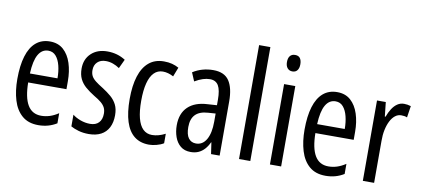

<svg xmlns="http://www.w3.org/2000/svg" viewBox="-70 -1006 2769 1261"><g transform="rotate(10 1314.5 -375.0)"><path d="M212.9 -544.9Q267.6 -544.9 303 -513.2Q338.4 -481.4 355.7 -427.7Q373 -374 373 -308.1V-254.9H117.7Q118.7 -154.8 148.7 -104.5Q178.7 -54.2 239.3 -54.2Q268.1 -54.2 295.9 -63Q323.7 -71.8 353.5 -91.3V-23.9Q325.7 -6.8 295.4 1.5Q265.1 9.8 231 9.8Q164.1 9.8 122.6 -26.1Q81.1 -62 62.3 -124.3Q43.5 -186.5 43.5 -265.1Q43.5 -355 62.5 -417.5Q81.5 -480 119.4 -512.5Q157.2 -544.9 212.9 -544.9ZM212.9 -483.4Q170.4 -483.4 146.5 -442.1Q122.6 -400.9 118.7 -314.9H302.7Q302.7 -360.4 293.2 -398.7Q283.7 -437 263.9 -460.2Q244.1 -483.4 212.9 -483.4Z M717.3 -141.6Q717.3 -93.3 699.7 -59.3Q682.1 -25.4 648.7 -7.8Q615.2 9.8 567.4 9.8Q530.3 9.8 499.5 1Q468.8 -7.8 447.3 -20V-98.1Q468.8 -80.6 500.5 -69.1Q532.2 -57.6 564.9 -57.6Q602.5 -57.6 622.8 -79.1Q643.1 -100.6 643.1 -139.2Q643.1 -162.1 634.8 -179Q626.5 -195.8 608.2 -211.2Q589.8 -226.6 560.1 -243.7Q526.9 -264.2 501.2 -286.1Q475.6 -308.1 461.4 -336.7Q447.3 -365.2 447.3 -406.2Q447.3 -468.8 488 -507.3Q528.8 -545.9 595.7 -545.9Q629.4 -545.9 659.4 -537.4Q689.5 -528.8 716.3 -511.7L688 -451.2Q667.5 -465.3 644.3 -473.6Q621.1 -481.9 596.7 -481.9Q561 -481.9 540.3 -461.9Q519.5 -441.9 519.5 -408.2Q519.5 -385.7 527.8 -369.6Q536.1 -353.5 555.2 -338.4Q574.2 -323.2 605.5 -304.2Q638.7 -283.2 663.8 -261.5Q689 -239.7 703.1 -211.4Q717.3 -183.1 717.3 -141.6Z M969.7 9.8Q910.6 9.8 871.3 -21Q832 -51.8 812.5 -112.8Q793 -173.8 793 -264.2Q793 -352.5 812.7 -415.5Q832.5 -478.5 872.6 -512.2Q912.6 -545.9 972.7 -545.9Q1002.9 -545.9 1027.1 -539.6Q1051.3 -533.2 1072.3 -521.5L1048.3 -459.5Q1030.3 -469.2 1012.5 -474.1Q994.6 -479 977.5 -479Q942.4 -479 918.5 -454.8Q894.5 -430.7 882.1 -383.3Q869.6 -335.9 869.6 -265.1Q869.6 -196.3 881.6 -149.9Q893.6 -103.5 917.7 -79.8Q941.9 -56.2 978 -56.2Q999.5 -56.2 1021.7 -62.3Q1043.9 -68.4 1066.4 -80.1V-16.6Q1045.9 -3.9 1018.8 2.9Q991.7 9.8 969.7 9.8Z M1301.8 -545.9Q1376 -545.9 1407.7 -498.5Q1439.5 -451.2 1439.5 -361.3V0H1382.3L1371.1 -76.2H1369.1Q1356.4 -48.8 1338.9 -29.5Q1321.3 -10.3 1298.8 -0.2Q1276.4 9.8 1247.1 9.8Q1205.6 9.8 1179.2 -12.2Q1152.8 -34.2 1140.1 -70.1Q1127.4 -106 1127.4 -147.5Q1127.4 -227.1 1173.3 -271Q1219.2 -314.9 1303.7 -318.8L1364.7 -322.8V-359.4Q1364.7 -423.8 1347.2 -453.6Q1329.6 -483.4 1290.5 -483.4Q1268.1 -483.4 1243.4 -475.6Q1218.8 -467.8 1189.9 -450.7L1166 -507.3Q1196.3 -526.9 1230.7 -536.4Q1265.1 -545.9 1301.8 -545.9ZM1365.7 -267.6 1315.9 -264.2Q1259.3 -260.7 1231.7 -232.2Q1204.1 -203.6 1204.1 -149.4Q1204.1 -99.1 1222.2 -75.2Q1240.2 -51.3 1272 -51.3Q1316.4 -51.3 1341.1 -94.2Q1365.7 -137.2 1365.7 -212.9Z M1644 0H1568.8V-759.8H1644Z M1849.6 -536.1V0H1774.9V-536.1ZM1813.5 -737.3Q1836.4 -737.3 1846.9 -722.7Q1857.4 -708 1857.4 -682.1Q1857.4 -656.7 1846.2 -642.1Q1835 -627.4 1813.5 -627.4Q1792.5 -627.4 1780.3 -642.1Q1768.1 -656.7 1768.1 -682.1Q1768.1 -709 1779.8 -723.1Q1791.5 -737.3 1813.5 -737.3Z M2128.4 -544.9Q2183.1 -544.9 2218.5 -513.2Q2253.9 -481.4 2271.2 -427.7Q2288.6 -374 2288.6 -308.1V-254.9H2033.2Q2034.2 -154.8 2064.2 -104.5Q2094.2 -54.2 2154.8 -54.2Q2183.6 -54.2 2211.4 -63Q2239.3 -71.8 2269 -91.3V-23.9Q2241.2 -6.8 2210.9 1.5Q2180.7 9.8 2146.5 9.8Q2079.6 9.8 2038.1 -26.1Q1996.6 -62 1977.8 -124.3Q1959 -186.5 1959 -265.1Q1959 -355 1978 -417.5Q1997.1 -480 2034.9 -512.5Q2072.8 -544.9 2128.4 -544.9ZM2128.4 -483.4Q2085.9 -483.4 2062 -442.1Q2038.1 -400.9 2034.2 -314.9H2218.3Q2218.3 -360.4 2208.7 -398.7Q2199.2 -437 2179.4 -460.2Q2159.7 -483.4 2128.4 -483.4Z M2573.7 -545.4Q2585 -545.4 2596.2 -543.7Q2607.4 -542 2619.6 -538.1L2607.9 -460.9Q2599.1 -464.8 2589.4 -466.3Q2579.6 -467.8 2568.4 -467.8Q2546.4 -467.8 2528.1 -453.4Q2509.8 -439 2496.6 -413.1Q2483.4 -387.2 2476.3 -353Q2469.2 -318.8 2469.7 -279.3V0H2394.5V-536.1H2453.1L2463.4 -440.9H2468.3Q2479.5 -471.7 2494.6 -495.1Q2509.8 -518.6 2529.5 -532Q2549.3 -545.4 2573.7 -545.4Z"/></g></svg>

Font: Open Sans Condensed
Style: Regular
Weight: 400
Width: 3
Designer: Monotype Design Team
Foundry: Monotype Imaging Inc.
Version: Version 3.000